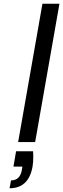

<svg xmlns="http://www.w3.org/2000/svg" viewBox="-20 -760 338 1027"><path d="M298 -740 168 0H77L207 -740ZM157 49Q158 65 158 79Q158 108 154 132Q133 247 31 247L39 205Q87 205 97 149L100 131H52L66 49Z"/></svg>

Font: Fz Poppins
Style: Italic
Weight: 400
Italic angle: -10°
Designer: Ninad Kale (Devanagari), Jonny Pinhorn (Latin)
Foundry: Indian Type Foundry
Version: Vit hóa bi Vntype.Com & FontZin.Com